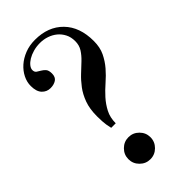

<svg xmlns="http://www.w3.org/2000/svg" viewBox="-243 -827 899 899"><g transform="rotate(-45 207.0 -377.0)"><path d="M105 -61Q105 -91 126.5 -112.5Q148 -134 178 -134Q208 -134 229.5 -112.5Q251 -91 251 -61Q251 -31 229.5 -9.5Q208 12 178 12Q148 12 126.5 -9.5Q105 -31 105 -61ZM152 -222Q145 -251 144 -273.5Q143 -296 143 -307Q143 -356 156 -391.5Q169 -427 189 -453.5Q209 -480 231.5 -501Q254 -522 274 -541Q294 -560 307 -580.5Q320 -601 320 -628Q320 -655 309.5 -675.5Q299 -696 282 -710Q265 -724 243 -731.5Q221 -739 197 -739Q173 -739 152 -733Q131 -727 115.5 -717.5Q100 -708 91 -696.5Q82 -685 82 -674Q82 -661 90.5 -655Q99 -649 109 -643.5Q119 -638 127.5 -628.5Q136 -619 136 -598Q136 -574 120.5 -564Q105 -554 83 -554Q58 -554 41 -572Q24 -590 24 -627Q24 -653 36.5 -678Q49 -703 71 -722.5Q93 -742 123.5 -754Q154 -766 191 -766Q278 -766 330 -713Q382 -660 382 -567Q382 -525 367 -494Q352 -463 330 -437.5Q308 -412 282 -389.5Q256 -367 234 -342.5Q212 -318 197 -289Q182 -260 182 -222Z"/></g></svg>

Font: Libre Bodoni
Style: Regular
Weight: 400
Designer: Pablo Impallari, Rodrigo Fuenzalida
Foundry: Pablo Impallari, Rodrigo Fuenzalida
Version: Version 1.001; ttfautohint (v1.5.65-e2d9)